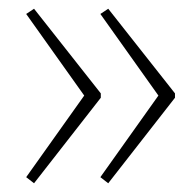

<svg xmlns="http://www.w3.org/2000/svg" viewBox="-20 -461 437 440"><path d="M228 -441 381 -247V-237L228 -41L210 -55L343 -242L210 -429ZM58 -441 211 -247V-237L58 -41L40 -55L173 -242L40 -429Z"/></svg>

Font: Piazzolla Thin
Style: Regular
Weight: 100
Designer: Juan Pablo del Peral
Foundry: Huerta Tipografica
Version: Version 1.330